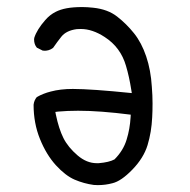

<svg xmlns="http://www.w3.org/2000/svg" viewBox="-20 -543 540 547"><path d="M258.8 -15.6Q280.3 -15.6 300.3 -21Q325.2 -26.9 356.9 -59.6Q389.2 -92.8 400.4 -129.6Q411.6 -166.5 413.6 -209Q414.6 -226.1 414.6 -248.3Q414.6 -270.5 412.6 -295.4Q409.7 -343.3 396.5 -382.3Q383.3 -421.4 361.8 -448.2Q340.3 -475.1 313.7 -495.8Q287.1 -516.6 245.6 -521Q228 -522.9 214.8 -522.9Q188.5 -522.9 170.2 -519.5Q151.9 -516.1 138.7 -509.3Q122.1 -501 108.9 -485.8Q85 -458.5 77.6 -435.1Q77.1 -432.6 77.1 -430.7Q77.1 -416.5 85 -407.2L101.6 -398.9Q103.5 -398.4 107.9 -398.4Q112.3 -398.4 118.7 -400.1Q125 -401.9 131.3 -406.7Q143.1 -423.8 154.8 -438.5Q168.9 -456.1 198.7 -460Q204.6 -460.4 210.4 -460.4Q243.2 -460.4 278.3 -437.5Q323.7 -408.2 338.9 -355.5Q348.1 -324.7 354 -287.1L355.5 -277.8Q239.7 -289.6 187.5 -289.6Q151.9 -289.6 124.5 -282.2Q103.5 -276.9 85 -266.6Q77.1 -257.3 75.7 -244.6Q75.7 -191.9 93.8 -147.2Q111.8 -102.5 139.2 -72.3Q166.5 -42.5 192.6 -31.2Q218.8 -20 247.1 -16.1Q252.9 -15.6 258.8 -15.6ZM255.4 -78.1Q227.1 -78.1 201.2 -100.1Q173.8 -123.5 160.6 -149.9Q147.5 -176.3 139.2 -216.3L137.7 -224.1L145.5 -225.1Q171.9 -227.5 202.6 -227.5Q264.6 -227.5 352.5 -216.3L352.1 -209.5Q350.1 -175.3 340.8 -145.5Q331.5 -114.3 306.2 -88.9Q291 -80.6 261.2 -78.1Q258.3 -78.1 255.4 -78.1Z"/></svg>

Font: Bakudai
Style: ExtraLight
Weight: 200
Version: Version 1.48